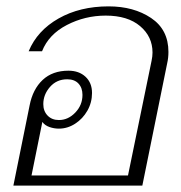

<svg xmlns="http://www.w3.org/2000/svg" viewBox="-20 -583 567 603"><path d="M73 -252Q83 -303 114 -332Q145 -361 195 -361Q228 -361 248.5 -342Q269 -323 269 -291Q269 -261 254.5 -235.5Q240 -210 216 -194.5Q192 -179 165 -179Q150 -179 135.5 -184Q121 -189 113 -200L79 -32H382L456 -392Q459 -406 459 -418Q459 -468 420 -501Q381 -534 312 -534Q247 -534 190 -504.5Q133 -475 112 -422H70Q97 -487 164 -525Q231 -563 321 -563Q400 -563 454.5 -526.5Q509 -490 509 -420Q509 -401 505 -384L427 0H22ZM239 -285Q239 -307 226.5 -320.5Q214 -334 191 -334Q158 -334 137 -310Q116 -286 116 -256Q116 -234 129.5 -220Q143 -206 165 -206Q194 -206 216.5 -229.5Q239 -253 239 -285Z"/></svg>

Font: Taviraj ExtraLight
Style: Italic
Weight: 275
Italic angle: -12°
Designer: Katatrad Team
Foundry: CadsonDemak
Version: Version 1.001